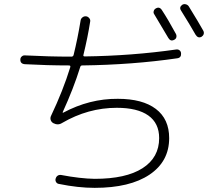

<svg xmlns="http://www.w3.org/2000/svg" viewBox="-20 -861 1040 916"><path d="M722.7 -820.3Q740.2 -831.1 752 -813.5Q782.2 -767.6 819.3 -699.2Q823.2 -691.4 821.3 -683.1Q819.3 -674.8 810.5 -670.9Q793.9 -662.1 783.2 -679.7Q755.9 -726.6 715.8 -793Q710.9 -799.8 713.4 -808.1Q715.8 -816.4 722.7 -820.3ZM880.9 -830.1Q929.7 -751 950.2 -713.9Q954.1 -706.1 951.7 -698.2Q949.2 -690.4 941.4 -685.5Q924.8 -676.8 913.1 -695.3Q887.7 -740.2 843.8 -810.5Q833 -827.1 850.6 -838.9Q858.4 -842.8 867.2 -840.3Q876 -837.9 880.9 -830.1ZM98.6 -554.7Q76.2 -556.6 77.1 -577.1Q77.1 -585.9 84 -591.8Q90.8 -597.7 99.6 -596.7Q213.9 -590.8 320.3 -590.8Q329.1 -590.8 331.1 -598.6Q350.6 -677.7 364.3 -761.7Q365.2 -771.5 373 -777.8Q380.9 -784.2 390.6 -783.2Q399.4 -782.2 405.8 -774.4Q412.1 -766.6 410.2 -757.8Q398.4 -682.6 377.9 -598.6Q376 -591.8 384.8 -591.8Q608.4 -594.7 821.3 -625Q830.1 -626 836.4 -621.1Q842.8 -616.2 843.8 -607.4Q845.7 -585.9 826.2 -583Q611.3 -551.8 372.1 -548.8Q364.3 -548.8 362.3 -540Q331.1 -439.5 279.3 -326.2V-323.2H281.2Q407.2 -390.6 542 -389.6Q660.2 -389.6 723.6 -341.3Q787.1 -293 787.1 -202.1Q787.1 -90.8 693.4 -27.8Q599.6 35.2 431.6 35.2Q352.5 35.2 261.7 16.6Q252.9 15.6 248 8.3Q243.2 1 245.1 -7.8Q247.1 -16.6 253.9 -22Q260.7 -27.3 270.5 -26.4Q363.3 -8.8 431.6 -7.8Q581.1 -7.8 660.2 -58.6Q739.3 -109.4 739.3 -202.1Q739.3 -273.4 687.5 -310.1Q635.7 -346.7 537.1 -346.7Q400.4 -346.7 276.4 -274.4Q256.8 -261.7 234.4 -273.4Q225.6 -278.3 222.2 -287.6Q218.8 -296.9 222.7 -306.6Q281.2 -429.7 315.4 -541Q317.4 -548.8 308.6 -548.8Q207 -548.8 98.6 -554.7Z"/></svg>

Font: Rounded Mgen+ 2m light
Style: Regular
Weight: 200
Designer: [Source Han Sans]
Ryoko NISHIZUKA  (kana & ideographs); Paul D. Hunt (Latin, Greek & Cyrillic); Wenlong ZHANG  (bopomofo
Version: Version 1.059.20150602